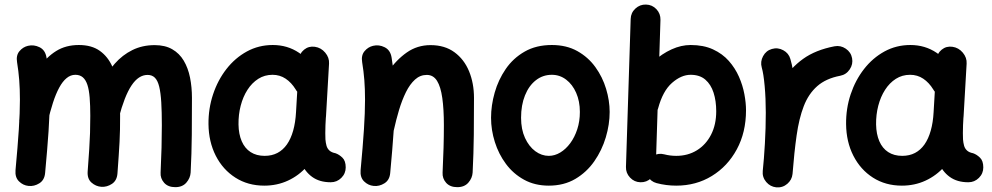

<svg xmlns="http://www.w3.org/2000/svg" viewBox="-20 -749 4309 834"><path d="M47.4 -10Q44.7 21.4 62.5 38.8Q80.3 56.3 103.8 58.6Q128.4 61.3 150.9 47.2Q173.3 33.2 176 2.2Q185.8 -102.7 190.9 -178.9Q196 -255.1 196 -315.9Q196 -366.9 192.6 -410.9Q189.2 -454.8 182 -499Q176.8 -531.5 151.9 -543.8Q127 -556 101.6 -550Q79.6 -544.8 64.4 -526.6Q49.2 -508.4 54.1 -478.9Q60.5 -439.6 63.5 -401Q66.5 -362.4 66.5 -315.9Q66.5 -260.5 61.8 -187.5Q57.1 -114.5 47.4 -10ZM65.3 -237.9Q58.8 -211.5 75.1 -191.4Q91.4 -171.3 114.5 -166.6Q141.7 -161.4 161.4 -177.2Q181 -193 186.6 -216.3Q197.6 -264.6 210.1 -302.9Q222.5 -341.2 237.2 -368.3Q251.8 -395.4 269.3 -409.7Q286.7 -424.1 307.3 -424.1Q327 -424.1 339.8 -413.1Q352.5 -402.2 359.7 -380.3Q366.8 -358.4 369.5 -324.9Q372.2 -291.4 372.2 -246Q372.2 -204.2 371.1 -171.6Q370 -138.9 367.6 -100.9Q365.2 -62.9 360.8 -4.5Q358.5 27.3 377.3 44Q396 60.7 420.3 62.5Q444.8 64 466.4 49.6Q487.9 35.2 490.2 4.5Q493.5 -40.8 495.7 -73.5Q497.9 -106.3 499.3 -132.9Q500.7 -159.4 501.2 -186.1Q501.7 -212.8 501.7 -246.1Q501.7 -305.7 494.6 -360.6Q487.4 -415.5 468.2 -459.2Q449 -502.8 413.6 -528.1Q378.3 -553.5 322.3 -553.5Q265.9 -553.5 224 -527.4Q182.1 -501.3 151.8 -456.8Q121.5 -412.4 100.5 -355.7Q79.6 -299.1 65.3 -237.9ZM377.3 -273.6Q369.1 -247.7 380.9 -224.5Q392.7 -201.4 415.8 -194.9Q443.7 -187.1 466.2 -199.9Q488.6 -212.6 495.7 -236.3Q508.3 -284.1 522 -319.3Q535.8 -354.5 551.2 -377.7Q566.7 -400.9 584 -412.2Q601.4 -423.6 621.1 -423.6Q640.7 -423.6 653 -411.2Q665.2 -398.8 671.6 -372.4Q678 -346.1 680.5 -304.7Q683 -263.3 683 -205.4Q683 -158.7 681.7 -108.1Q680.4 -57.5 677.6 0.6Q676 25.8 692.9 44.9Q709.8 64 741.5 64Q772.3 64 789.4 44.4Q806.5 24.9 808.1 0.5Q812.4 -81.8 813.1 -163.6Q813.8 -245.5 813.8 -323.7Q813.8 -370.6 805.4 -412.2Q797 -453.7 778.2 -485.4Q759.4 -517.1 728.3 -535Q697.3 -553 651.9 -553Q598.4 -553 555.1 -531.6Q511.8 -510.3 478.2 -472.1Q444.6 -434 419.5 -383.2Q394.4 -332.4 377.3 -273.6Z M1333.7 -311.3Q1307.3 -315.1 1287 -298.2Q1266.8 -281.4 1265.3 -255.6Q1264.3 -238.5 1263.9 -217.3Q1263.5 -196.2 1264 -176.3Q1264.4 -156.4 1265.3 -143.1Q1269.4 -87.8 1286.5 -45.9Q1303.6 -4 1335.8 19.3Q1367.9 42.7 1416.6 42.7Q1443.6 42.7 1462.7 23.6Q1481.8 4.5 1481.7 -22Q1481.6 -50.4 1467.4 -64.1Q1453.2 -77.9 1437.3 -83.4Q1420 -86.7 1410.8 -95.3Q1401.6 -103.9 1398.2 -116.3Q1394.8 -128.8 1393.6 -143.4Q1393.1 -154.1 1393 -170.7Q1392.9 -187.4 1393.7 -205.6Q1394.4 -223.8 1395.4 -237.5Q1397 -267.1 1378.8 -287.3Q1360.6 -307.5 1333.7 -311.3ZM1129.5 -72Q1093.8 -72 1068.5 -88.4Q1043.3 -104.7 1030 -135.5Q1016.7 -166.3 1016 -208.3Q1015.4 -251 1025.5 -289.8Q1035.5 -328.6 1054.9 -358.8Q1074.3 -389 1101.9 -406.6Q1129.4 -424.1 1163.7 -424.1Q1195.6 -424.1 1220.8 -407.2Q1246 -390.3 1264.2 -360.7Q1277.7 -336.8 1305.2 -329.7Q1332.6 -322.5 1354.7 -335Q1376.8 -347.4 1382.6 -374Q1388.3 -400.5 1372.6 -423.3Q1328.7 -486 1278.9 -519.7Q1229 -553.5 1164.9 -553.5Q1103.8 -553.5 1052.5 -525.5Q1001.2 -497.4 963.6 -449.2Q926 -400.9 905.5 -339.2Q885 -277.5 885.6 -210.1Q886.4 -133.3 917.2 -72.6Q948.1 -12 1002.6 22.7Q1057 57.4 1127.9 57.4Q1183.6 57.4 1230.9 35.5Q1278.2 13.7 1313.8 -26.6Q1349.5 -66.8 1370.8 -122.1Q1392.2 -177.5 1396.1 -244.4L1409.3 -472.8Q1410.9 -498.5 1392.7 -520.3Q1374.5 -542 1347.7 -545.8Q1321.2 -549.6 1301 -533.3Q1280.8 -517 1279.2 -490.1L1265.9 -262.5Q1263.4 -216.9 1253.4 -181.5Q1243.4 -146.1 1226.3 -121.6Q1209.1 -97.2 1185 -84.6Q1160.9 -72 1129.5 -72Z M1546.4 -10Q1543.7 21.5 1561.5 38.9Q1579.3 56.3 1602.8 58.6Q1627.4 61.3 1649.9 47.2Q1672.4 33.2 1675 2.2Q1684.8 -102.7 1689.9 -178.9Q1695.1 -255.1 1695.1 -315.9Q1695.1 -366.9 1691.7 -410.9Q1688.2 -454.8 1681 -499Q1675.8 -531.5 1650.8 -543.8Q1625.9 -556.2 1600.5 -550Q1578.5 -544.8 1563.4 -526.6Q1548.2 -508.4 1553.1 -478.9Q1559.6 -439.6 1562.6 -401Q1565.6 -362.4 1565.6 -315.9Q1565.6 -260.5 1560.9 -187.5Q1556.2 -114.5 1546.4 -10ZM1572.1 -220.8Q1565.7 -194.6 1576.5 -171.4Q1587.3 -148.3 1610.7 -141.8Q1638.8 -134 1662.2 -146.6Q1685.7 -159.2 1690.6 -183.3Q1700.6 -228.6 1713.4 -271.5Q1726.3 -314.3 1743.3 -348.8Q1760.4 -383.2 1782.7 -403.4Q1804.9 -423.6 1833.9 -423.6Q1862.3 -423.6 1878.4 -397.8Q1894.4 -372.1 1901.2 -323.4Q1908.1 -274.7 1908.1 -205.4Q1908.1 -158.7 1906.7 -108.1Q1905.3 -57.5 1902.5 0.6Q1901 25.8 1917.8 44.9Q1934.7 64 1966.4 64Q1997.3 64 2014.4 44.4Q2031.5 24.8 2033 0.5Q2037.2 -81.8 2038.1 -163.6Q2038.9 -245.5 2038.9 -323.7Q2038.9 -387.3 2017.5 -439.4Q1996 -491.5 1953.9 -522.2Q1911.9 -553 1850 -553Q1792.5 -553 1746.9 -521Q1701.3 -489 1666.8 -438.4Q1632.3 -387.8 1608.8 -330Q1585.2 -272.1 1572.1 -220.8Z M2377 -424.1Q2411.6 -424.1 2439.1 -403.2Q2466.7 -382.3 2482.7 -345.9Q2498.8 -309.4 2498.8 -262.7Q2498.8 -222.2 2487.5 -187.6Q2476.2 -153 2457.1 -127.1Q2438 -101.2 2413.8 -86.6Q2389.6 -72 2363.8 -72Q2332.6 -72 2305.1 -92.3Q2277.6 -112.7 2260.5 -149.8Q2243.4 -187 2243.4 -237.3Q2243.4 -292.5 2260.4 -334.6Q2277.3 -376.7 2307.6 -400.4Q2337.8 -424.1 2377 -424.1ZM2377 -553.5Q2308.8 -553.5 2258.9 -524.8Q2208.9 -496.2 2176.7 -449.2Q2144.5 -402.2 2128.8 -346.7Q2113 -291.1 2113 -237.3Q2113 -184.3 2129.5 -132.1Q2145.9 -79.8 2177.7 -37Q2209.5 5.9 2256.3 31.6Q2303.2 57.4 2363.8 57.4Q2429.3 57.4 2478.9 28.3Q2528.4 -0.9 2561.5 -48.5Q2594.6 -96.1 2611.4 -152.3Q2628.2 -208.5 2628.2 -262.7Q2628.2 -311.9 2612.7 -363.2Q2597.3 -414.4 2566.2 -457.5Q2535.2 -500.5 2488 -527Q2440.8 -553.5 2377 -553.5Z M2786.1 -729.2Q2759.6 -730 2739.9 -711.7Q2720.2 -693.5 2719.5 -666.5L2699 -23.9Q2698.2 2.6 2716.7 22.3Q2735.2 42 2761.7 42.7Q2788.7 43.5 2808.2 25Q2827.6 6.5 2828.4 -20L2848.9 -662.6Q2849.6 -689.6 2831.4 -709Q2813.1 -728.5 2786.1 -729.2ZM2761.6 -228.6Q2787.4 -223.1 2809.9 -237.9Q2832.5 -252.7 2838.7 -278.4Q2859 -353.9 2899.1 -389Q2939.2 -424.1 2979.9 -424.1Q3019.4 -424.1 3043.8 -403.1Q3068.1 -382.1 3079.6 -346.3Q3091.1 -310.5 3091.1 -265.9Q3091.1 -207.6 3068.7 -164Q3046.4 -120.4 3007.2 -96.2Q2968 -72 2917.5 -72Q2890.6 -72 2865.4 -78.6Q2840 -85.4 2816.3 -72Q2792.6 -58.5 2785.8 -32.7Q2779.1 -7.3 2792.8 16.1Q2806.6 39.6 2832 46.4Q2873.7 57.4 2917.5 57.4Q3003.7 57.4 3072.1 15.4Q3140.6 -26.5 3180.5 -100.3Q3220.5 -174.2 3220.5 -269.9Q3220.5 -302 3213.4 -340Q3206.4 -377.9 3189.9 -415.6Q3173.3 -453.2 3145.8 -484.4Q3118.3 -515.5 3077.2 -534.5Q3036.1 -553.5 2979.9 -553.5Q2938.8 -553.5 2897.2 -534.6Q2855.6 -515.7 2818.4 -482.1Q2781.2 -448.4 2753.2 -403.2Q2725.2 -358 2711.8 -305.8Q2705.6 -280 2720.7 -257.1Q2735.8 -234.1 2761.6 -228.6Z M3681.2 -496.3Q3676.3 -522.5 3653.6 -537.7Q3630.9 -552.9 3604.7 -547.9Q3522.5 -532.1 3468.3 -493.1Q3414.2 -454.1 3381.6 -399Q3349 -343.9 3331.8 -278.1Q3314.6 -212.4 3306.6 -142.5Q3298.7 -72.6 3293.2 -5.2Q3290.9 21.2 3308.5 41.8Q3326.2 62.4 3352.7 64.7Q3379.6 67 3400 49.4Q3420.3 31.7 3422.6 5.2Q3429.9 -87.3 3440.3 -160.8Q3450.7 -234.4 3471.3 -287.8Q3491.9 -341.3 3529.8 -374.7Q3567.6 -408.1 3629.6 -419.9Q3655.8 -424.9 3671 -447.6Q3686.2 -470.2 3681.2 -496.3ZM3351.4 64.7Q3377.9 67.4 3398.9 50.2Q3419.9 33 3422.6 6.5Q3428.3 -47.7 3432.1 -118Q3435.8 -188.2 3435.8 -259.8Q3435.8 -326.4 3431.2 -386.8Q3426.6 -447.1 3413.2 -492.7Q3406 -518.1 3382.1 -530.9Q3358.3 -543.8 3332.9 -536.3Q3307.5 -529.1 3294.6 -505Q3281.7 -481 3288.9 -455.6Q3296.6 -429.3 3301.5 -375.4Q3306.4 -321.5 3306.4 -259.8Q3306.4 -192.7 3302.5 -125Q3298.6 -57.3 3293.2 -6.5Q3290.5 20 3307.7 40.8Q3325 61.6 3351.4 64.7Z M4103.3 -311.3Q4076.8 -315.1 4056.6 -298.2Q4036.4 -281.4 4034.8 -255.6Q4033.8 -238.5 4033.4 -217.3Q4033.1 -196.2 4033.5 -176.3Q4033.9 -156.4 4034.8 -143.1Q4038.9 -87.8 4056 -45.9Q4073.1 -4 4105.3 19.3Q4137.5 42.7 4186.2 42.7Q4213.1 42.7 4232.2 23.6Q4251.3 4.5 4251.2 -22Q4251.1 -50.4 4236.9 -64.1Q4222.8 -77.9 4206.8 -83.4Q4189.6 -86.7 4180.4 -95.3Q4171.1 -103.9 4167.7 -116.3Q4164.3 -128.8 4163.1 -143.4Q4162.6 -154.1 4162.5 -170.7Q4162.5 -187.4 4163.2 -205.6Q4163.9 -223.8 4164.9 -237.5Q4166.5 -267.1 4148.3 -287.3Q4130.1 -307.5 4103.3 -311.3ZM3899 -72Q3863.3 -72 3838.1 -88.4Q3812.9 -104.7 3799.6 -135.5Q3786.3 -166.3 3785.5 -208.3Q3784.9 -251 3795 -289.8Q3805.1 -328.6 3824.5 -358.8Q3843.9 -389 3871.4 -406.6Q3898.9 -424.1 3933.2 -424.1Q3965.1 -424.1 3990.3 -407.2Q4015.5 -390.3 4033.7 -360.7Q4047.2 -336.8 4074.7 -329.7Q4102.2 -322.5 4124.3 -335Q4146.4 -347.4 4152.1 -374Q4157.8 -400.5 4142.1 -423.3Q4098.3 -486 4048.4 -519.7Q3998.5 -553.5 3934.4 -553.5Q3873.3 -553.5 3822 -525.5Q3770.8 -497.4 3733.2 -449.2Q3695.6 -400.9 3675 -339.2Q3654.5 -277.5 3655.2 -210.1Q3655.9 -133.3 3686.8 -72.6Q3717.7 -12 3772.1 22.7Q3826.5 57.4 3897.5 57.4Q3953.1 57.4 4000.4 35.5Q4047.7 13.7 4083.4 -26.6Q4119 -66.8 4140.4 -122.1Q4161.7 -177.5 4165.6 -244.4L4178.8 -472.8Q4180.4 -498.5 4162.2 -520.3Q4144 -542 4117.2 -545.8Q4090.7 -549.6 4070.5 -533.3Q4050.3 -517 4048.7 -490.1L4035.4 -262.5Q4033 -216.9 4022.9 -181.5Q4012.9 -146.1 3995.8 -121.6Q3978.6 -97.2 3954.5 -84.6Q3930.4 -72 3899 -72Z"/></svg>

Font: Mikhak VF
Style: Regular
Weight: 100
Designer: Amin Abedi
Version: Version 3.001